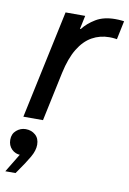

<svg xmlns="http://www.w3.org/2000/svg" viewBox="-104 -595 622 925"><g transform="rotate(10 206.5 -133.0)"><path d="M125 0H29L142 -530H238L224 -464H228Q251 -494 289 -517Q327 -540 384 -540Q401 -540 414 -538.5Q427 -537 427 -537L408 -446Q408 -446 397 -447.5Q386 -449 371 -449Q325 -449 286.5 -427.5Q248 -406 220 -360Q192 -314 176 -240ZM39 274H-11L63 152L72 178Q66 181 60.5 182.5Q55 184 48 184Q22 184 4 166Q-14 148 -14 120Q-14 91 6 74Q26 57 51 57Q79 57 98.5 74Q118 91 118 122Q118 150 99 183Q80 216 46 264Z"/></g></svg>

Font: Be Vietnam Pro Variable Thin
Style: Italic
Weight: 100
Italic angle: -12°
Designer: Lam Bao, Tony Le, Vietanh Nguyen
Foundry: Yellow Type Foundry
Version: Version 1.002